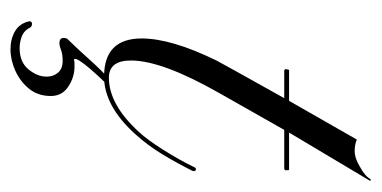

<svg xmlns="http://www.w3.org/2000/svg" viewBox="-196 -336 710 357"><g transform="rotate(90 158.5 -158.0)"><path d="M123 3Q52 3 52 -67Q52 -122 93 -206Q95 -210 112.5 -241.5Q130 -273 163 -332H111L109 -334L110 -340L111 -341H168L240 -467Q249 -463 261 -463Q275 -463 291 -473Q308 -482 314 -493L317 -492L227 -341H296L297 -340V-334L295 -332H222L154 -212Q93 -105 93 -47Q93 -6 125 -6Q175 -6 226 -62Q240 -77 259 -107Q278 -137 291 -164Q293 -169 296.5 -167.5Q300 -166 298 -161Q283 -131 266.5 -104Q250 -77 229 -54Q177 3 123 3ZM72 177Q53 177 38.5 168.5Q24 160 20 142Q20 137 25 137Q31 137 33 143Q39 153 49.5 156.5Q60 160 70 160Q96 160 109.5 143.5Q123 127 123 110Q123 97 115.5 88.5Q108 80 94 80Q81 80 73.5 83Q66 86 61 86Q51 86 51 78Q51 73 54 70Q56 68 66.5 57Q77 46 89.5 32Q102 18 112 8Q122 -2 123 -2Q125 -2 130.5 -1.5Q136 -1 135 0Q134 1 125.5 10Q117 19 108 29.5Q99 40 93.5 48.5Q88 57 91 59Q95 58 98 58Q101 58 105 58Q124 58 141.5 69.5Q159 81 159 102Q159 126 145.5 142.5Q132 159 112 168Q92 177 72 177Z"/></g></svg>

Font: Imperial Script
Style: Regular
Weight: 400
Designer: Robert E. Leuschke
Foundry: Robert E. Leuschke
Version: Version 1.010; ttfautohint (v1.8.3)